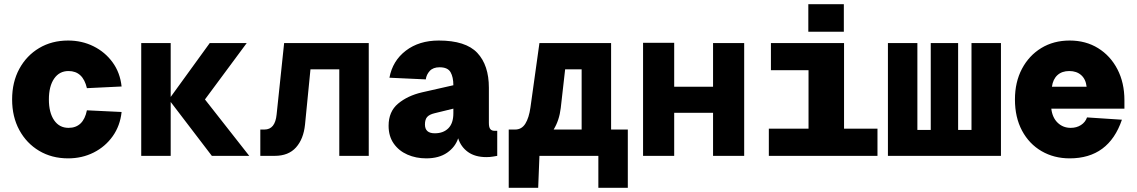

<svg xmlns="http://www.w3.org/2000/svg" viewBox="-20 -746 5440 919"><path d="M306 12Q228 12 167.5 -24Q107 -60 72.5 -123.5Q38 -187 38 -270Q38 -353 72.5 -416.5Q107 -480 167.5 -516Q228 -552 306 -552Q372 -552 427.5 -524.5Q483 -497 519 -447.5Q555 -398 562 -332L396 -324Q377 -406 308 -406Q264 -406 239 -369.5Q214 -333 214 -270Q214 -207 239 -170.5Q264 -134 308 -134Q379 -134 396 -218L562 -210Q555 -144 519.5 -94Q484 -44 428.5 -16Q373 12 306 12Z M656 0V-540H797V-282L984 -540H1161L961 -270L1173 0H994L797 -258V0Z M1226 0V-126H1246Q1297 -126 1304 -198L1340 -540H1745V0H1604V-414H1466L1440 -150Q1433 -81 1397 -40.5Q1361 0 1295 0Z M2020 12Q1971 12 1930 -6Q1889 -24 1864.5 -59Q1840 -94 1840 -144Q1840 -212 1885.5 -250Q1931 -288 2000 -304L2150 -338Q2150 -377 2136.5 -400.5Q2123 -424 2084 -424Q2053 -424 2037 -406.5Q2021 -389 2018 -366L1844 -374Q1859 -455 1922.5 -503.5Q1986 -552 2080 -552Q2209 -552 2264.5 -493Q2320 -434 2320 -326V-158Q2320 -136 2327 -128Q2334 -120 2346 -120H2360V0Q2354 1 2339.5 3.5Q2325 6 2308 6Q2254 6 2220 -18.5Q2186 -43 2173 -84Q2159 -42 2120 -15Q2081 12 2020 12ZM2061 -108Q2102 -108 2126 -132Q2150 -156 2150 -204V-226L2060 -204Q2035 -198 2024.5 -186Q2014 -174 2014 -150Q2014 -108 2061 -108Z M2415 153V-126H2446Q2477 -126 2494.5 -154Q2512 -182 2519 -232L2562 -540H2905V-126H2985V153H2844V0H2562L2556 153ZM2664 -229Q2657 -170 2630 -126H2764V-414H2685Z M3058 0V-541H3207V-331H3393V-540H3542V0H3393V-206H3207V0Z M3660 0V-130H3850V-410H3670V-540H4020V-130H4180V0ZM3849 -594V-726H4019V-594Z M4230 0V-540H4371V-124H4435V-540H4566V-124H4630V-540H4771V0Z M5100 12Q5025 12 4965.5 -22.5Q4906 -57 4872 -120.5Q4838 -184 4838 -270Q4838 -353 4871.5 -416.5Q4905 -480 4964 -516Q5023 -552 5100 -552Q5177 -552 5236 -515.5Q5295 -479 5328.5 -414.5Q5362 -350 5362 -266V-226H5012Q5017 -183 5042.5 -158.5Q5068 -134 5105 -134Q5133 -134 5154 -147.5Q5175 -161 5183 -184L5350 -173Q5287 12 5100 12ZM5015 -331H5181Q5177 -367 5155 -386.5Q5133 -406 5098 -406Q5063 -406 5041.5 -386.5Q5020 -367 5015 -331Z"/></svg>

Font: Geist Mono UltraBlack
Style: Regular
Weight: 900
Monospace: yes
Designer: Basement.studio, Andrés Briganti, Mateo Zaragoza
Foundry: Basement.studio, Vercel, Andrés Briganti, Guido Ferreyra, Mateo Zaragoza
Version: Version 1.400; ttfautohint (v1.8.4.7-5d5b)